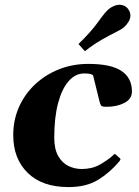

<svg xmlns="http://www.w3.org/2000/svg" viewBox="-20 -759 576 793"><path d="M345.2 -495.1Q437.5 -495.1 481.2 -466.3Q524.9 -437.5 524.9 -381.3Q524.9 -350.1 493.9 -334Q462.9 -317.9 420.4 -317.9Q406.2 -317.9 400.9 -320.3Q395.5 -322.8 391.1 -339.8L364.3 -448.2Q360.8 -451.2 353.5 -453.4Q346.2 -455.6 327.6 -455.6Q291.5 -455.6 263.7 -424.1Q235.8 -392.6 220 -333.3Q204.1 -273.9 204.1 -190.4Q204.1 -143.1 220.5 -114.5Q236.8 -85.9 262.7 -73.5Q288.6 -61 317.4 -61Q359.4 -61 390.4 -78.1Q421.4 -95.2 446.3 -116.7Q448.7 -119.6 451.2 -121.8Q453.6 -124 457 -121.6L475.1 -105.5Q477.5 -103.5 477.5 -101.1Q477.5 -98.6 475.3 -96.4Q473.1 -94.2 472.2 -91.8Q433.6 -45.9 384.8 -16.1Q335.9 13.7 263.2 13.7Q154.3 13.7 94.5 -44.9Q34.7 -103.5 34.7 -200.7Q34.7 -263.2 58.3 -316.7Q82 -370.1 124.5 -410.2Q167 -450.2 223.4 -472.7Q279.8 -495.1 345.2 -495.1ZM330.6 -547.4 304.2 -577.1Q356.4 -627.9 385.5 -668.7Q414.6 -709.5 428.2 -720.7Q437.5 -728.5 449.7 -733.9Q461.9 -739.3 474.1 -739.3Q483.4 -739.3 492.7 -735.4Q502 -731.4 508.8 -722.2Q518.6 -709 518.6 -695.3Q518.6 -681.2 510.5 -668.5Q502.4 -655.8 492.2 -646.5Q482.9 -638.2 458 -626Q433.1 -613.8 399.7 -594.7Q366.2 -575.7 330.6 -547.4Z"/></svg>

Font: Gelasio
Style: Bold Italic
Weight: 700
Italic angle: -8.5°
Designer: Eben Sorkin
Foundry: Eben Sorkin
Version: Version 1.008